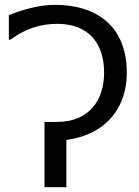

<svg xmlns="http://www.w3.org/2000/svg" viewBox="-20 -785 581 805"><path d="M511.7 -480.5C511.7 -652.8 409.7 -764.6 209 -764.6C154.3 -764.6 90.3 -750.5 17.1 -721.7V-618.7H23.9C83 -663.1 147.9 -685.1 219.7 -685.1C354 -685.1 416.5 -600.6 416.5 -480.5C416.5 -362.8 351.6 -273.9 220.2 -273.9H166.5V0H258.3V-198.2C311.5 -205.6 357.4 -221.7 395.5 -247.1C471.7 -297.9 511.7 -380.4 511.7 -480.5Z"/></svg>

Font: SG Kara Light
Style: Regular
Weight: 400
Designer: Damoon Khanjanzadeh
Version: Version 1.000